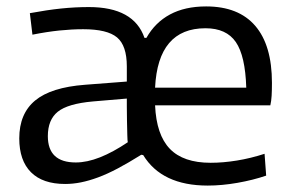

<svg xmlns="http://www.w3.org/2000/svg" viewBox="-20 -568 913 598"><path d="M747 -295Q744 -394 714.5 -437Q685 -480 620 -480Q472 -480 463 -295ZM216 -62Q251 -62 291.5 -78Q332 -94 378 -125Q377 -128 376.5 -148Q376 -168 375.5 -192Q375 -216 375 -236.5Q375 -257 375 -261L269 -252Q191 -245 160 -220Q129 -195 129 -144Q129 -62 216 -62ZM627 10Q484 10 426 -85L420 -86Q380 -61 347 -43.5Q314 -26 285.5 -15.5Q257 -5 232 0Q207 5 183 5Q113 5 76.5 -31.5Q40 -68 40 -137Q40 -214 89.5 -255Q139 -296 245 -304L375 -314V-361Q375 -426 344.5 -451.5Q314 -477 239 -477Q204 -477 165 -473Q126 -469 81 -460L73 -527Q127 -537 170.5 -541.5Q214 -546 257 -546Q397 -546 430 -450H436Q463 -498 509.5 -523Q556 -548 622 -548Q723 -548 775 -487.5Q827 -427 827 -310Q827 -286 826 -269.5Q825 -253 822 -240H463Q467 -148 509 -104.5Q551 -61 636 -61Q675 -61 718 -68Q761 -75 804 -89L809 -21Q768 -7 719.5 1.5Q671 10 627 10Z"/></svg>

Font: EncodeSans
Style: Regular
Weight: 400
Designer: Pablo Impallari, Andres Torresi
Foundry: Pablo Impallari, Andres Torresi
Version: Version 1.000; ttfautohint (v1.4.1)